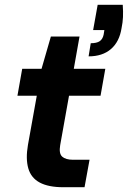

<svg xmlns="http://www.w3.org/2000/svg" viewBox="-20 -784 535 804"><path d="M245 0Q183 0 146.5 -19.5Q110 -39 98.5 -79Q87 -119 97 -177L134 -383H53L73 -496H154L193 -631H313L289 -496H421L401 -383H269L232 -176Q226 -141 240.5 -128Q255 -115 286 -115H355L334 0ZM351 -548 360 -603Q385 -603 397.5 -611.5Q410 -620 414 -639L417 -658H370L389 -764H494Q496 -735 495 -712.5Q494 -690 489 -666Q480 -609 444.5 -578.5Q409 -548 351 -548Z"/></svg>

Font: DM Sans 24pt
Style: Bold Italic
Weight: 700
Italic angle: -10°
Designer: Colophon Foundry, Jonny Pinhorn
Foundry: Colophon Foundry
Version: Version 4.004;gftools[0.9.30]